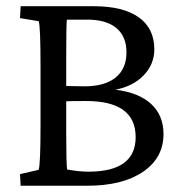

<svg xmlns="http://www.w3.org/2000/svg" viewBox="-20 -593 587 613"><path d="M103.5 -50.8Q109.4 -70.3 109.4 -194.3V-377.9Q109.4 -509.8 103.5 -525.4L43.9 -535.2L45.9 -573.2H278.3Q373 -573.2 422.9 -537.8Q472.7 -502.4 472.7 -435.5Q472.7 -387.7 438.7 -352.5Q404.8 -317.4 348.6 -306.6Q423.3 -297.4 462.6 -261Q502 -224.6 502 -165Q502 -88.9 436.5 -44.4Q371.1 0 258.8 0H45.9L43.9 -37.1ZM191.4 -403.3V-318.4Q201.2 -318.4 220.2 -317.9Q239.3 -317.4 250 -317.4Q314.5 -317.4 349.1 -345.5Q383.8 -373.5 383.8 -425.8Q383.8 -476.6 351.6 -503.4Q319.3 -530.3 258.8 -530.3H193.4Q191.4 -510.7 191.4 -403.3ZM191.4 -172.9Q191.4 -69.3 194.3 -51.8Q232.9 -44.9 262.7 -44.9Q413.1 -44.9 413.1 -155.3Q413.1 -270.5 254.9 -270.5Q203.1 -270.5 191.4 -269.5Z"/></svg>

Font: Crimson Pro
Style: Regular
Weight: 400
Designer: Jacques Le Bailly
Foundry: Baron von Fonthausen
Version: Version 1.003